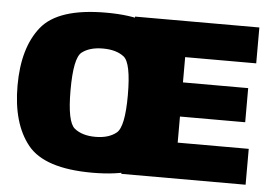

<svg xmlns="http://www.w3.org/2000/svg" viewBox="-50 -748 1171 821"><g transform="rotate(5 536.0 -337.5)"><path d="M373.5 6Q578.5 6 651.2 -84.5Q724 -175 724 -337.5Q724 -500 651.2 -590.5Q578.5 -681 373.5 -681Q168.5 -681 95.8 -590.5Q23 -500 23 -337.5Q23 -175 95.8 -84.5Q168.5 6 373.5 6ZM373.5 -148Q316.5 -148 283.5 -174.8Q250.5 -201.5 250.5 -337.5Q250.5 -476 283.5 -501.5Q316.5 -527 373.5 -527Q430.5 -527 463.5 -501.5Q496.5 -476 496.5 -337.5Q496.5 -201.5 463.5 -174.8Q430.5 -148 373.5 -148ZM498 0H1031.5V-154H726.5V-266H1006.5V-412.5H726.5V-521H1031.5V-675H498Z"/></g></svg>

Font: Anybody UltraCondensed Thin Black
Style: Regular
Weight: 900
Version: Version 1.111